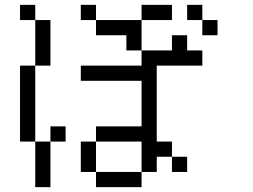

<svg xmlns="http://www.w3.org/2000/svg" viewBox="-20 -770 1040 790"><path d="M125 -687.5H62.5V-750H125ZM62.5 -500H125V-187.5H62.5ZM125 -187.5H187.5V0H125ZM125 -687.5H187.5V-500H125ZM187.5 -250H250V-187.5H187.5ZM312.5 -187.5H375V-62.5H312.5ZM312.5 -500H562.5V-562.5H687.5V-625H750V-562.5H812.5V-500H625V-187.5H687.5V-125H625V-62.5H562.5V-187.5H375V-250H562.5V-437.5H312.5ZM312.5 -750H375V-687.5H312.5ZM375 -62.5H562.5V0H375ZM375 -687.5H562.5V-562.5H500V-625H375ZM562.5 -750H687.5V-687.5H562.5ZM687.5 -125H750V-62.5H687.5ZM750 -750H812.5V-687.5H750ZM812.5 -687.5H875V-625H812.5Z"/></svg>

Font: 寒蝉点阵体 16px
Style: Regular
Weight: 400
Designer: Designed by Warren2060
Foundry: ChillType
Version: Version 1.000